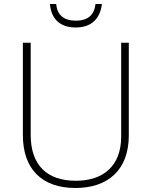

<svg xmlns="http://www.w3.org/2000/svg" viewBox="-20 -927 756 957"><path d="M488 -907H456C450 -854 420 -824 358 -824C297 -824 265 -853 260 -907H229C235 -832 280 -790 357 -790C434 -790 479 -832 488 -907ZM622 -252V-714H584V-246C584 -103 498 -26 358 -26C214 -26 133 -104 133 -255V-714H94V-254C94 -84 189 10 356 10C518 10 622 -80 622 -252Z"/></svg>

Font: Noto Sans Ethiopic ExtraLight
Style: Regular
Weight: 200
Designer: Monotype Design Team
Foundry: Monotype Imaging Inc.
Version: Version 2.102